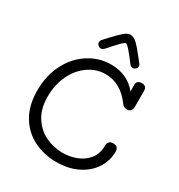

<svg xmlns="http://www.w3.org/2000/svg" viewBox="-215 -1083 1144 1228"><g transform="rotate(30 357.0 -468.5)"><path d="M680 -245Q680 -177 643.5 -120.5Q607 -64 539.5 -30.5Q472 3 382 3Q294 3 218 -34Q142 -71 96 -147Q50 -223 50 -335Q50 -444 94.5 -530.5Q139 -617 214.5 -665Q290 -713 378 -713Q439 -713 488 -690Q537 -667 570 -625L569 -674Q569 -690 578.5 -699Q588 -708 607 -708Q643 -708 643 -671V-559Q643 -514 607 -514Q594 -514 585 -519Q576 -524 568 -535Q489 -642 378 -642Q310 -642 252 -601.5Q194 -561 160.5 -490.5Q127 -420 127 -332Q127 -245 164.5 -185.5Q202 -126 261.5 -97Q321 -68 388 -68Q442 -68 491 -87Q540 -106 571 -145.5Q602 -185 602 -245Q602 -263 612 -273Q622 -283 640 -283Q680 -283 680 -245ZM482 -776Q448 -822 423.5 -850Q399 -878 390 -878Q382 -878 361 -857Q340 -836 298 -788Q281 -768 267 -768Q256 -768 246.5 -777Q237 -786 237 -797Q237 -810 247 -820Q263 -836 272 -847Q310 -889 338.5 -914.5Q367 -940 387 -940Q413 -940 438 -916.5Q463 -893 500 -845L527 -811Q536 -802 536 -791Q536 -780 527.5 -771.5Q519 -763 508 -763Q491 -763 482 -776Z"/></g></svg>

Font: Mali
Style: Regular
Weight: 400
Version: Version 1.000; ttfautohint (v1.6)